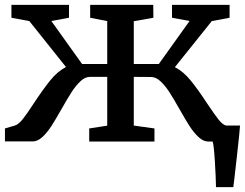

<svg xmlns="http://www.w3.org/2000/svg" viewBox="-23 -575 995 780"><path d="M687.5 -302.2Q721.7 -284.7 751.2 -248.5Q780.8 -212.4 818.8 -154.3Q848.6 -109.9 864.7 -89.4Q880.9 -68.8 895.5 -64.9H952.1Q952.1 -53.7 939.2 62Q926.3 177.7 924.8 185.1H854.5Q854 147.9 849.9 80.3Q845.7 12.7 840.8 0H823.2Q803.2 0 783.9 -17.8Q764.6 -35.6 747.6 -62Q730.5 -88.4 706.1 -131.8Q681.2 -175.8 664.6 -201.4Q647.9 -227.1 629.2 -244.6Q610.4 -262.2 590.8 -262.2L520.5 -262.7V-64.9L604.5 -53.2V0H339.4V-53.2L412.6 -64.5V-262.7H342.3Q322.8 -262.7 304 -245.1Q285.2 -227.5 268.6 -201.9Q252 -176.3 227.1 -132.3Q202.6 -88.9 185.5 -62.5Q168.5 -36.1 149.2 -18.3Q129.9 -0.5 109.9 -0.5H-2.9V-53.2L37.1 -64.9Q52.2 -69.3 69.3 -90.8Q86.4 -112.3 114.3 -155.3Q152.3 -212.9 181.6 -249Q210.9 -285.2 245.1 -302.7L96.2 -489.3L23.4 -502.9V-555.2H257.3V-502.9L185.5 -489.7L310.5 -314.9H412.6V-489.3L343.3 -502.9V-555.2H599.6L600.1 -502.9L520.5 -488.8V-314.9H622.1L747.1 -489.7L675.8 -502.9V-555.2H909.7V-502.9L837.4 -489.3Z"/></svg>

Font: Merriweather
Style: Regular
Weight: 400
Designer: Eben Sorkin
Foundry: Eben Sorkin
Version: Version 1.584; ttfautohint (v1.6)